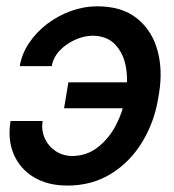

<svg xmlns="http://www.w3.org/2000/svg" viewBox="-20 -573 545 603"><path d="M270.5 -460.9Q242.7 -460.4 214.6 -447.5Q186.5 -434.6 166.7 -413.3Q147 -392.1 142.6 -365.2H42Q48.3 -403.3 71 -437.5Q93.8 -471.7 127.7 -497.6Q161.6 -523.4 202.4 -538.3Q243.2 -553.2 285.2 -553.2Q362.3 -553.2 409.4 -515.9Q456.5 -478.5 474.1 -416.5Q491.7 -354.5 479.5 -280.3L476.6 -263.2Q464.4 -189 426.5 -126.7Q388.7 -64.5 328.9 -27.3Q269 9.8 191.4 9.8Q129.9 9.8 86.4 -16.4Q43 -42.5 23.2 -88.4Q3.4 -134.3 13.2 -192.9H113.8Q109.4 -164.1 120.4 -139.2Q131.3 -114.3 154.1 -98.9Q176.8 -83.5 207 -83Q252.9 -83.5 287.6 -110.8Q322.3 -138.2 344 -179.7Q365.7 -221.2 372.6 -263.2L375 -280.3Q382.8 -323.7 375 -365Q367.2 -406.2 341.6 -433.3Q315.9 -460.4 270.5 -460.9ZM418.9 -314.5 405.3 -232.9H181.2L194.8 -314.5Z"/></svg>

Font: Inter Tight Medium
Style: Italic
Weight: 500
Italic angle: -9.39999°
Designer: Rasmus Andersson
Foundry: rsms
Version: Version 3.004